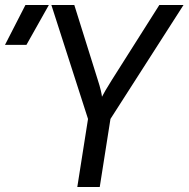

<svg xmlns="http://www.w3.org/2000/svg" viewBox="-99 -750 756 770"><path d="M-79 -570H7L97 -730H3ZM211 0H301L344 -273L637 -730H540L350 -430C329 -397 315 -372 310 -362C309 -372 304 -397 293 -430L199 -730H107L254 -273Z"/></svg>

Font: JetBrains Mono
Style: Italic
Weight: 400
Italic angle: -9°
Monospace: yes
Designer: Philipp Nurullin, Konstantin Bulenkov
Foundry: JetBrains
Version: Version 2.305